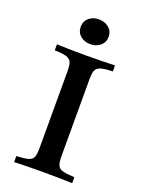

<svg xmlns="http://www.w3.org/2000/svg" viewBox="-142 -809 647 875"><g transform="rotate(20 181.5 -372.0)"><path d="M41.1 0V-29Q79 -30.6 98 -35.9Q116.9 -41.1 122.6 -55.6Q128.2 -70.2 128.2 -98.4V-472.6Q128.2 -501.6 122.2 -515.7Q116.1 -529.8 97.6 -535.5Q79 -541.1 41.1 -541.9V-571Q62.1 -570.2 98.8 -569.4Q135.5 -568.5 183.1 -568.5Q227.4 -568.5 264.1 -569.4Q300.8 -570.2 322.6 -571V-541.9Q284.7 -541.1 265.7 -535.5Q246.8 -529.8 240.7 -515.7Q234.7 -501.6 234.7 -472.6V-98.4Q234.7 -70.2 240.7 -55.6Q246.8 -41.1 265.7 -35.9Q284.7 -30.6 322.6 -29V0Q300.8 -0.8 264.1 -1.6Q227.4 -2.4 183.1 -2.4Q135.5 -2.4 98.8 -1.6Q62.1 -0.8 41.1 0ZM183.1 -623.4Q154 -623.4 134.7 -639.9Q115.3 -656.5 115.3 -683.1Q115.3 -710.5 134.7 -727Q154 -743.5 183.1 -743.5Q211.3 -743.5 231 -727Q250.8 -710.5 250.8 -683.9Q250.8 -656.5 231 -639.9Q211.3 -623.4 183.1 -623.4Z"/></g></svg>

Font: Playfair SemiBold
Style: Regular
Weight: 600
Designer: Claus Eggers Sørensen
Foundry: Claus Eggers Sørensen
Version: Version 2.001;gftools[0.9.30]